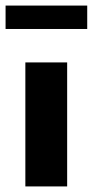

<svg xmlns="http://www.w3.org/2000/svg" viewBox="-41 -669 333 689"><path d="M50 0V-445H200V0ZM-21 -565V-649H272V-565Z"/></svg>

Font: Nunito Sans 12pt ExtraLight
Style: Weight 830 Width 84 Optical size 12.0 YTLC 445
Weight: 830
Width: 4
Designer: Vernon Adams
Foundry: Vernon Adams
Version: Version 3.101;gftools[0.9.27]